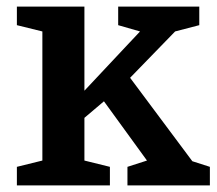

<svg xmlns="http://www.w3.org/2000/svg" viewBox="-20 -560 656 580"><path d="M365 -56 424 -75 294 -254 235 -204V-75L312 -56V0H31V-56L108 -75V-465L31 -484V-540H235V-286L403 -465L337 -484V-540H582V-484L509 -465L373 -325L561 -73L614 -56V0H365Z"/></svg>

Font: Domine
Style: Regular
Weight: 400
Designer: Pablo Impallari, Rodrigo Fuenzalida, Brenda Gallo
Foundry: Pablo Impallari, Rodrigo Fuenzalida, Brenda Gallo
Version: Version 2.000;September 19, 2022;FontCreator 14.0.0.2877 64-